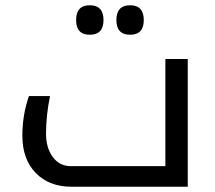

<svg xmlns="http://www.w3.org/2000/svg" viewBox="-20 -709 818 729"><path d="M607.9 -78.1H249C220.4 -78.1 197.5 -89.7 180.4 -112.8C163.3 -135.9 154.8 -165.4 154.8 -201.2C154.8 -247.4 159.8 -295.1 169.9 -344.2H89.8C73.2 -296.4 64.9 -246.3 64.9 -193.8C64.9 -134.3 81.9 -87.1 115.7 -52.2C149.6 -17.4 195 0 252 0H692.9V-484.9H607.9ZM320.8 -689C286.3 -689 269 -670.2 269 -632.8C269 -595.7 286.3 -577.1 320.8 -577.1C355.6 -577.1 373 -595.7 373 -632.8C373 -670.2 355.6 -689 320.8 -689ZM474.1 -689C439.3 -689 421.9 -670.2 421.9 -632.8C421.9 -595.7 439.3 -577.1 474.1 -577.1C508.6 -577.1 525.9 -595.7 525.9 -632.8C525.9 -670.2 508.6 -689 474.1 -689Z"/></svg>

Font: Droid Sans Arabic
Style: Regular
Weight: 400
Foundry: Ascender Corporation
Version: Version 1.00